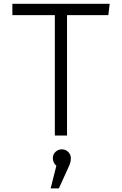

<svg xmlns="http://www.w3.org/2000/svg" viewBox="-20 -725 655 1027"><path d="M559.5 -644.1H338.5V0H273.3V-644.1H46.2V-704.6H566.7ZM359 121.5Q359 133.3 356.4 143.1Q353.8 152.8 346.2 169.7L294.9 282.6H250.8L281.5 161.5Q272.8 154.9 267.7 143.8Q262.6 132.8 262.6 121.5Q262.6 101 276.7 87.4Q290.8 73.8 310.8 73.8Q330.8 73.8 344.9 87.7Q359 101.5 359 121.5Z"/></svg>

Font: Fira Code Fixed Light
Style: Regular
Weight: 300
Monospace: yes
Designer: Carrois Corporate, Edenspiekermann AG, Nikita Prokopov
Foundry: Carrois Corporate, Edenspiekermann AG, Nikita Prokopov
Version: Version 5.002